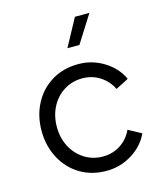

<svg xmlns="http://www.w3.org/2000/svg" viewBox="-117 -873 835 973"><g transform="rotate(-15 300.0 -386.0)"><path d="M55 -269Q55 -348 89 -412Q123 -476 183.5 -512Q244 -548 322 -548Q395 -548 456.5 -509.5Q518 -471 545 -411L477 -376Q456 -420 415 -446.5Q374 -473 322 -473Q270 -473 227 -446.5Q184 -420 159.5 -373Q135 -326 135 -268Q135 -210 159.5 -163.5Q184 -117 227 -90Q270 -63 322 -63Q374 -63 415 -89.5Q456 -116 477 -162L545 -125Q518 -65 456.5 -26.5Q395 12 322 12Q244 12 183.5 -24.5Q123 -61 89 -125.5Q55 -190 55 -269ZM368 -784H444L353 -640H290Z"/></g></svg>

Font: Trafiko Sans Variable
Style: Regular
Weight: 400
Designer: Gumpita Rahayu / Trafiko
Foundry: Tokotype / Trafiko
Version: Version 0.001;FEAKit 1.0